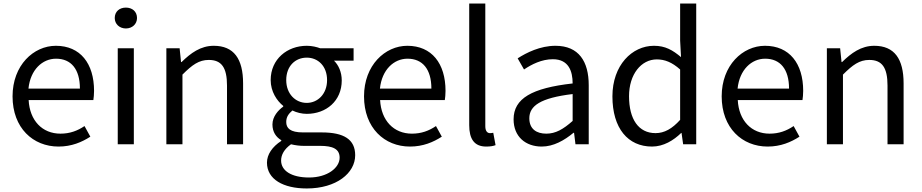

<svg xmlns="http://www.w3.org/2000/svg" viewBox="-20 -816 5216 1086"><path d="M311 13C385 13 443 -12 491 -43L458 -103C418 -76 375 -60 322 -60C219 -60 148 -134 142 -250H508C510 -263 512 -282 512 -302C512 -457 434 -557 296 -557C170 -557 51 -447 51 -271C51 -92 167 13 311 13ZM141 -315C152 -422 220 -484 297 -484C382 -484 432 -425 432 -315Z M646 0H737V-543H646ZM692 -655C728 -655 755 -680 755 -714C755 -751 728 -773 692 -773C656 -773 629 -751 629 -714C629 -680 656 -655 692 -655Z M921 0H1012V-394C1067 -449 1105 -477 1161 -477C1233 -477 1264 -434 1264 -332V0H1355V-344C1355 -483 1303 -557 1189 -557C1115 -557 1059 -516 1007 -465H1004L996 -543H921Z M1715 250C1883 250 1989 163 1989 62C1989 -27 1926 -67 1800 -67H1694C1621 -67 1599 -91 1599 -126C1599 -156 1614 -174 1634 -191C1658 -179 1688 -172 1715 -172C1825 -172 1913 -245 1913 -361C1913 -408 1895 -448 1869 -473H1980V-543H1791C1772 -550 1745 -557 1715 -557C1605 -557 1511 -482 1511 -363C1511 -298 1546 -246 1582 -217V-213C1554 -193 1521 -157 1521 -112C1521 -69 1542 -40 1571 -23V-19C1520 14 1490 58 1490 104C1490 198 1582 250 1715 250ZM1715 -234C1652 -234 1599 -284 1599 -363C1599 -443 1651 -490 1715 -490C1779 -490 1830 -442 1830 -363C1830 -284 1777 -234 1715 -234ZM1728 188C1629 188 1570 150 1570 92C1570 60 1587 28 1626 0C1650 6 1676 9 1696 9H1790C1862 9 1901 26 1901 76C1901 133 1832 188 1728 188Z M2299 13C2373 13 2431 -12 2479 -43L2446 -103C2406 -76 2363 -60 2310 -60C2207 -60 2136 -134 2130 -250H2496C2498 -263 2500 -282 2500 -302C2500 -457 2422 -557 2284 -557C2158 -557 2039 -447 2039 -271C2039 -92 2155 13 2299 13ZM2129 -315C2140 -422 2208 -484 2285 -484C2370 -484 2420 -425 2420 -315Z M2730 13C2754 13 2770 10 2783 5L2770 -65C2760 -63 2756 -63 2751 -63C2737 -63 2725 -74 2725 -102V-796H2634V-108C2634 -31 2662 13 2730 13Z M3044 13C3111 13 3172 -22 3224 -65H3227L3235 0H3310V-334C3310 -468 3254 -557 3122 -557C3035 -557 2958 -518 2908 -486L2944 -423C2987 -452 3044 -481 3107 -481C3196 -481 3219 -414 3219 -344C2988 -318 2885 -259 2885 -141C2885 -43 2953 13 3044 13ZM3070 -60C3016 -60 2974 -85 2974 -147C2974 -217 3036 -262 3219 -284V-132C3166 -85 3123 -60 3070 -60Z M3668 13C3733 13 3790 -22 3833 -64H3835L3844 0H3918V-796H3827V-587L3832 -493C3784 -533 3743 -557 3679 -557C3555 -557 3444 -447 3444 -271C3444 -90 3532 13 3668 13ZM3688 -63C3592 -63 3538 -141 3538 -272C3538 -396 3607 -480 3695 -480C3740 -480 3781 -464 3827 -423V-138C3782 -88 3738 -63 3688 -63Z M4322 13C4396 13 4454 -12 4502 -43L4469 -103C4429 -76 4386 -60 4333 -60C4230 -60 4159 -134 4153 -250H4519C4521 -263 4523 -282 4523 -302C4523 -457 4445 -557 4307 -557C4181 -557 4062 -447 4062 -271C4062 -92 4178 13 4322 13ZM4152 -315C4163 -422 4231 -484 4308 -484C4393 -484 4443 -425 4443 -315Z M4657 0H4748V-394C4803 -449 4841 -477 4897 -477C4969 -477 5000 -434 5000 -332V0H5091V-344C5091 -483 5039 -557 4925 -557C4851 -557 4795 -516 4743 -465H4740L4732 -543H4657Z"/></svg>

Font: Source Han Sans CN Regular
Style: Regular
Weight: 400
Designer: Ryoko NISHIZUKA (kana & ideographs); Paul D. Hunt (Latin, Greek & Cyrillic); Wenlong ZHANG (bopomofo); Sandoll Communica
Foundry: Adobe Systems Incorporated
Version: Version 1.004;PS 1.004;hotconv 1.0.82;makeotf.lib2.5.63406